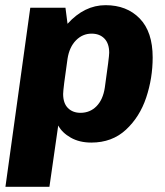

<svg xmlns="http://www.w3.org/2000/svg" viewBox="-20 -541 637 742"><path d="M570 -319Q570 -239 545 -164Q520 -89 466.5 -39.5Q413 10 333 10Q287 10 253.5 -9Q220 -28 205 -56L171 181H1L97 -511H233L241 -449Q306 -521 388 -521Q470 -521 520 -469.5Q570 -418 570 -319ZM241 -314Q224 -197 224 -178Q224 -142 242.5 -123.5Q261 -105 291 -105Q328 -105 353 -130.5Q378 -156 385 -202Q402 -321 402 -337Q402 -373 383.5 -392Q365 -411 334 -411Q299 -411 273.5 -385Q248 -359 241 -314Z"/></svg>

Font: Chivo ExtraBold Italic
Style: Regular
Weight: 800
Italic angle: -8.05°
Designer: Hector Gatti
Foundry: Omnibus-Type
Version: Version 1.007